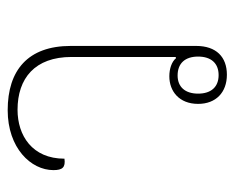

<svg xmlns="http://www.w3.org/2000/svg" viewBox="-74 -518 596 487"><g transform="rotate(-90 223.5 -274.0)"><path d="M278 4C323 4 351 -23 351 -74V-392C351 -501 289 -552 188 -552C92 -552 36 -493 36 -436C36 -413 43 -405 65 -408C65 -490 124 -527 189 -527C269 -527 323 -483 323 -390V-126L320 -125C311 -136 293 -142 274 -142C236 -142 204 -117 204 -69C204 -24 233 4 278 4ZM277 -17C247 -17 230 -36 230 -69C230 -102 247 -121 276 -121C307 -121 324 -102 324 -69C324 -36 307 -17 277 -17Z"/></g></svg>

Font: Noto Serif Thai SemiCondensed Thin
Style: Regular
Weight: 100
Width: 4
Designer: Monotype Design Team
Foundry: Monotype Imaging Inc.
Version: Version 2.002